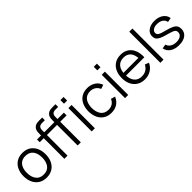

<svg xmlns="http://www.w3.org/2000/svg" viewBox="236 -1933 3145 3145"><g transform="rotate(-45 1809.0 -360.0)"><path d="M295.7 15Q215.2 15 158 -21.5Q100.8 -58 70.4 -122.4Q40 -186.8 40 -270.7Q40 -355.5 71 -419.6Q102 -483.7 159.3 -519.3Q216.7 -555 295.7 -555Q376.5 -555 433.8 -518.7Q491 -482.3 521.3 -418.2Q551.7 -354.2 551.7 -270.7Q551.7 -185.7 521.1 -121.4Q490.5 -57.2 433.1 -21.1Q375.7 15 295.7 15ZM295.7 -55.3Q385.5 -55.3 429.6 -115.2Q473.7 -175.2 473.7 -270.7Q473.7 -368.3 429.2 -426.5Q384.8 -484.7 295.7 -484.7Q235.2 -484.7 195.8 -457.3Q156.5 -430 137.2 -381.8Q118 -333.7 118 -270.7Q118 -173.2 163.1 -114.2Q208.2 -55.3 295.7 -55.3Z M715.2 0V-580Q715.2 -600.8 717.3 -621.3Q719.5 -641.8 726.6 -660.7Q733.7 -679.5 748.5 -695.7Q764.8 -713.3 784.4 -721.8Q804 -730.2 825.2 -732.6Q846.3 -735 867.2 -735H936.2V-673H872.2Q830.2 -673 809.3 -652.6Q788.5 -632.2 788.5 -588V0ZM621.5 -477V-540H936.2V-477ZM1023.2 0V-580Q1023.2 -600.8 1025.3 -621.3Q1027.5 -641.8 1034.6 -660.7Q1041.7 -679.5 1056.5 -695.7Q1072.8 -713.3 1092.4 -721.8Q1112 -730.2 1133.2 -732.6Q1154.3 -735 1175.2 -735H1244.2V-673H1180.2Q1138.2 -673 1117.3 -652.6Q1096.5 -632.2 1096.5 -588V0ZM929.5 -477V-540H1244.2V-477Z M1349 -642.3V-725H1422.3V-642.3ZM1349 0V-540H1422.3V0Z M1796.5 15Q1714.8 15 1658.5 -21.5Q1602.2 -58 1572.8 -122.3Q1543.5 -186.7 1542.5 -270Q1543.5 -355 1573.4 -419.2Q1603.3 -483.3 1659.8 -519.2Q1716.3 -555 1797.2 -555Q1879 -555 1939.8 -515.1Q2000.5 -475.2 2022.8 -405.7L1950.8 -382.3Q1931.8 -431 1890.8 -457.8Q1849.7 -484.7 1796.5 -484.7Q1736.8 -484.7 1698 -457.2Q1659.2 -429.8 1640.2 -381.4Q1621.2 -333 1620.5 -270Q1621.5 -173.2 1665.6 -114.2Q1709.7 -55.3 1796.5 -55.3Q1851.5 -55.3 1890.2 -80.7Q1928.8 -106 1949.2 -154.3L2022.8 -132.7Q1992.8 -60.7 1934.8 -22.8Q1876.8 15 1796.5 15Z M2121 -642.3V-725H2194.3V-642.3ZM2121 0V-540H2194.3V0Z M2572.8 15Q2494.2 15 2436.2 -19.9Q2378.3 -54.8 2346.4 -118.4Q2314.5 -182 2314.5 -267.7Q2314.5 -356.2 2346 -420.7Q2377.5 -485.2 2434.8 -520.1Q2492.2 -555 2570.2 -555Q2650.2 -555 2706.7 -518.3Q2763.2 -481.7 2792.2 -413.2Q2821.2 -344.7 2818.3 -249.3H2743.5V-275.3Q2741.5 -380.5 2698.2 -434.1Q2655 -487.7 2572.2 -487.7Q2485 -487.7 2438.8 -431.1Q2392.5 -374.5 2392.5 -270Q2392.5 -167.8 2438.8 -111.6Q2485 -55.3 2570.2 -55.3Q2628.2 -55.3 2671.3 -82.2Q2714.5 -109 2739.5 -159.3L2808.2 -133Q2776 -62.3 2713.8 -23.7Q2651.5 15 2572.8 15ZM2366.5 -249.3V-311H2779.2V-249.3Z M2939 0V-720H3012.3V0Z M3364.2 14.3Q3269.2 14.3 3207.9 -26.6Q3146.7 -67.5 3132.5 -140.7L3207.5 -153Q3219.3 -107 3262.2 -79.8Q3305.2 -52.7 3368.2 -52.7Q3429.5 -52.7 3465 -78.4Q3500.5 -104.2 3500.5 -148.7Q3500.5 -173.7 3489.2 -189.4Q3477.8 -205.2 3443.4 -218.7Q3409 -232.2 3340.5 -250.7Q3267.2 -270.3 3225.5 -290.5Q3183.8 -310.7 3166.5 -336.9Q3149.2 -363.2 3149.2 -401Q3149.2 -447 3175 -481.8Q3200.8 -516.5 3246.9 -535.8Q3293 -555 3354.2 -555Q3415 -555 3463.2 -535.3Q3511.3 -515.7 3540.9 -480.2Q3570.5 -444.7 3575.8 -397.7L3500.8 -384Q3493.3 -431.7 3453.7 -459.3Q3414 -487 3353.2 -488Q3295.7 -489.5 3259.6 -466.3Q3223.5 -443.2 3223.5 -404.7Q3223.5 -383 3236.4 -367.7Q3249.3 -352.3 3283.6 -339Q3317.8 -325.7 3381.5 -309.7Q3456 -290.7 3498.6 -269.6Q3541.2 -248.5 3559 -219.9Q3576.8 -191.3 3576.8 -149.7Q3576.8 -73 3520.2 -29.3Q3463.5 14.3 3364.2 14.3Z"/></g></svg>

Font: Manrope ExtraLight
Style: Regular
Weight: 200
Designer: Mikhail Sharanda
Foundry: Mikhail Sharanda
Version: Version 4.505